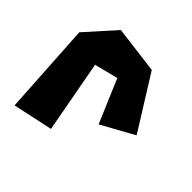

<svg xmlns="http://www.w3.org/2000/svg" viewBox="-114 -686 843 843"><g transform="rotate(-45 307.0 -265.0)"><path d="M25 -488 453 -514 589 -392 561 -172 311 -16 227 -168 429 -254 401 -364 65 -302Z"/></g></svg>

Font: Super Mario
Style: Regular
Weight: 400
Version: Version 1.0